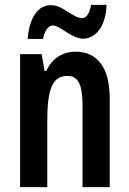

<svg xmlns="http://www.w3.org/2000/svg" viewBox="-20 -764 528 784"><path d="M93 -605H156C160 -637 179 -660 194 -660C226 -660 273 -606 319 -606C369 -606 412 -654 415 -744H352C347 -715 335 -690 316 -690C276 -690 239 -743 188 -743C122 -743 97 -667 93 -605ZM289 -553C239 -553 193 -528 169 -474H162L150 -543H62V0H173V-270C173 -403 195 -454 256 -454C302 -454 317 -413 317 -333V0H428V-363C428 -488 377 -553 289 -553Z"/></svg>

Font: Noto Sans Gurmukhi UI ExtraCondensed SemiBold
Style: Regular
Weight: 600
Width: 2
Designer: Jelle Bosma - Monotype Design Team
Foundry: Monotype Imaging Inc.
Version: Version 2.004